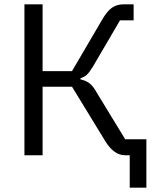

<svg xmlns="http://www.w3.org/2000/svg" viewBox="-20 -718 710 888"><path d="M580 150V0H558Q507 0 467 -65L313 -317H177V0H93V-698H177V-389H313L453 -628Q475 -666 497.5 -682Q520 -698 552 -698H598V-624H535L411 -412Q393 -383 382 -372.5Q371 -362 352 -356V-351Q376 -346 393.5 -333Q411 -320 429 -287L559 -74H657V150Z"/></svg>

Font: Aneliza
Style: Regular
Weight: 400
Designer: Mike Abbink, Paul van der Laan, Pieter van Rosmalen
Foundry: Bold Monday
Version: Version 3.0